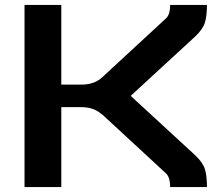

<svg xmlns="http://www.w3.org/2000/svg" viewBox="-20 -763 904 783"><path d="M513 -372 778 -128Q808 -99 816 -72Q824 -45 824 0H674Q674 -37 659 -54L396 -297V-296Q363 -326 313 -326H230V0H80V-743H230V-418H313Q364 -418 396 -447L659 -690Q674 -706 674 -743H824Q824 -699 816 -672Q808 -645 778 -616Z"/></svg>

Font: Aneo
Style: Bold
Weight: 700
Designer: Anastasios Pappas
Foundry: Anastasios Pappas
Version: Version 1.000